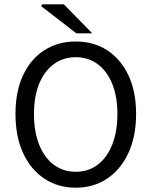

<svg xmlns="http://www.w3.org/2000/svg" viewBox="-20 -861 704 893"><path d="M332 12Q250 12 186.5 -30Q123 -72 87.5 -149Q52 -226 52 -331Q52 -436 87.5 -511.5Q123 -587 186.5 -627.5Q250 -668 332 -668Q415 -668 478 -627.5Q541 -587 577 -511.5Q613 -436 613 -331Q613 -226 577 -149Q541 -72 478 -30Q415 12 332 12ZM332 -62Q391 -62 434.5 -95Q478 -128 502 -188.5Q526 -249 526 -331Q526 -412 502 -471Q478 -530 434.5 -562.5Q391 -595 332 -595Q274 -595 230 -562.5Q186 -530 162 -471Q138 -412 138 -331Q138 -249 162 -188.5Q186 -128 230 -95Q274 -62 332 -62ZM335 -706 172 -832 176 -841H277L409 -706Z"/></svg>

Font: Source Sans 3
Style: Regular
Weight: 400
Designer: Paul D. Hunt
Foundry: Adobe
Version: Version 3.046;hotconv 1.0.118;makeotfexe 2.5.65603